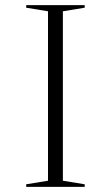

<svg xmlns="http://www.w3.org/2000/svg" viewBox="-20 -728 432 748"><path d="M310 -708V-698L225 -684V-24L310 -10V0H82V-10L167 -24V-684L82 -698V-708Z"/></svg>

Font: Kalnia SemiExpanded ExtraLight
Style: Regular
Weight: 250
Width: 6
Designer: Frida Medrano
Foundry: Frida Medrano
Version: Version 1.105